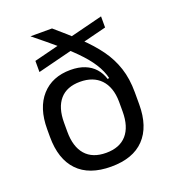

<svg xmlns="http://www.w3.org/2000/svg" viewBox="-125 -757 771 863"><g transform="rotate(-20 260.0 -325.5)"><path d="M260.1 12.3Q155.2 12.3 100.8 -44.5Q46.4 -101.2 46.4 -207.7V-244.7Q46.4 -346.2 97.1 -402.7Q147.8 -459.1 235.3 -459.1Q274 -459.1 303 -447.5Q332 -436 351 -414.6Q370.1 -393.2 379.1 -363.6L400.1 -368.4L392.3 -250.6Q391.9 -285.7 382.5 -312.5Q373 -339.4 355.6 -357.5Q338.3 -375.6 313.6 -385Q289 -394.3 257.8 -394.3Q193.8 -394.3 160.8 -356.1Q127.7 -317.8 127.7 -246.1V-203Q127.7 -130.7 161.5 -92.2Q195.3 -53.7 260.1 -53.7Q324.8 -53.7 358.6 -92.2Q392.3 -130.7 392.3 -203Q392.3 -221.6 392.3 -238.6Q392.3 -255.6 392.3 -277Q391.8 -297 391.8 -309.9Q391.8 -322.8 391.7 -341.2Q386.1 -382 366.3 -418.4Q346.5 -454.9 312.4 -491.9Q278.3 -529 230 -570.4Q181.7 -611.8 119.1 -662.1V-662.5H221.8Q281.4 -611.8 328.1 -567.5Q374.9 -523.2 407.2 -478.5Q439.5 -433.8 456.4 -382.2Q473.4 -330.7 473.4 -265.5V-207.8Q473.4 -101.2 419.1 -44.5Q364.9 12.3 260.1 12.3ZM101.7 -497.7V-551L447.4 -638.2V-585Z"/></g></svg>

Font: Anek Gujarati Medium
Style: Regular
Weight: 500
Designer: Mrunmayee Ghaisas (Gujarati), Yesha Goshar (Latin)
Foundry: Ek Type
Version: Version 1.003